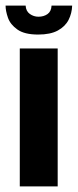

<svg xmlns="http://www.w3.org/2000/svg" viewBox="-40 -669 279 689"><path d="M31 0V-495H167V0ZM97 -545Q48 -545 22.5 -563Q-3 -581 -11.5 -605.5Q-20 -630 -20 -649H52Q53 -629 67 -619Q81 -609 98 -609Q117 -609 130.5 -618.5Q144 -628 145 -649H219Q218 -621 206 -597.5Q194 -574 167.5 -559.5Q141 -545 97 -545Z"/></svg>

Font: Alumni Sans ExtraBold
Style: Regular
Weight: 800
Designer: Robert E. Leuschke
Foundry: Robert E. Leuschke
Version: Version 1.018